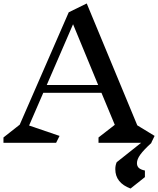

<svg xmlns="http://www.w3.org/2000/svg" viewBox="-23 -825 913 1109"><path d="M852 0Q807 41 787.5 68Q768 95 768 117Q768 135 779 145Q790 155 814 160V198L731 264Q643 231 643 152Q643 130 651 112L792 0H546V-31L640 -104L563 -289H227L145 -100L321 -40L301 0H-3V-31L91 -105L374 -754L478 -805L770 -101L870 -40L851 -1ZM399 -685 247 -334H544Z"/></svg>

Font: Inknut
Style: Antiqua
Weight: 400
Designer: Claus Eggers Srensen
Foundry: Claus Eggers Srensen
Version: Version 1.000; ttfautohint (v1.2) -l 7 -r 28 -G 50 -x 13 -D 